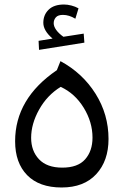

<svg xmlns="http://www.w3.org/2000/svg" viewBox="-20 -817 548 851"><path d="M47 -191Q47 -380 232 -506L248 -546Q346 -493 403.5 -401.5Q461 -310 461 -201Q461 -104 406.5 -45Q352 14 253 14Q154 14 100.5 -40.5Q47 -95 47 -191ZM390 -207Q390 -276 351 -339.5Q312 -403 249 -432Q189 -395 153.5 -331.5Q118 -268 118 -206Q118 -148 153 -111Q188 -74 256 -74Q325 -74 357.5 -111Q390 -148 390 -207ZM354 -628 153 -596 151 -636 213 -646Q172 -681 172 -716Q172 -751 195.5 -774Q219 -797 264 -797Q279 -797 296.5 -792.5Q314 -788 328 -780L314 -734Q286 -751 259 -751Q237 -751 227.5 -740Q218 -729 218 -714Q218 -700 229 -684.5Q240 -669 261 -654L351 -668Z"/></svg>

Font: FiraGO Book
Style: Italic
Weight: 350
Italic angle: -8°
Designer: bBox Type GmbH
Foundry: bBox Type GmbH
Version: Version 1.001